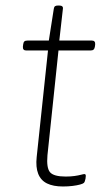

<svg xmlns="http://www.w3.org/2000/svg" viewBox="-20 -670 382 696"><path d="M208 6Q173 6 150.5 -5Q128 -16 118.5 -40Q109 -64 113 -101L154 -487H75Q62 -487 63 -501L64 -509Q65 -517 68.5 -520Q72 -523 80 -523H157L175 -638Q176 -645 179.5 -647.5Q183 -650 191 -650H194Q202 -650 205.5 -647Q209 -644 208 -638L195 -523H313Q326 -523 325 -509L324 -501Q323 -494 319.5 -490.5Q316 -487 308 -487H192L152 -107Q148 -61 161.5 -45.5Q175 -30 218 -30Q236 -30 250 -32Q264 -34 273.5 -36.5Q283 -39 286 -39Q289 -39 290 -37Q291 -35 291 -32Q291 -28 290 -22.5Q289 -17 287.5 -13Q286 -9 284 -7Q281 -4 270 -1Q259 2 243 4Q227 6 208 6Z"/></svg>

Font: Asap Thin
Style: Italic
Weight: 250
Italic angle: -6°
Designer: Pablo Cosgaya
Foundry: Omnibus-Type
Version: Version 3.001